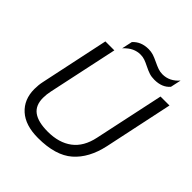

<svg xmlns="http://www.w3.org/2000/svg" viewBox="-231 -1012 1182 1182"><g transform="rotate(45 360.5 -420.5)"><path d="M281 -811Q319 -854 385 -854Q407 -854 426 -848Q445 -842 472 -829Q497 -817 515.5 -810.5Q534 -804 555 -804Q616 -804 661 -856L646 -787Q611 -745 543 -745Q518 -745 498 -751.5Q478 -758 452 -771Q428 -783 411 -789Q394 -795 373 -795Q345 -795 319 -783Q293 -771 266 -742ZM61 -183Q61 -218 68 -250L163 -699H241L144 -244Q137 -212 137 -182Q137 -116 179 -85.5Q221 -55 305 -55Q402 -55 464 -101.5Q526 -148 546 -244L643 -699H721L626 -250Q598 -121 520 -53Q442 15 290 15Q180 15 120.5 -38.5Q61 -92 61 -183Z"/></g></svg>

Font: Prompt Light
Style: Italic
Weight: 300
Italic angle: -12°
Designer: Katatrad Team
Foundry: CadsonDemak
Version: Version 1.000